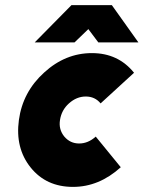

<svg xmlns="http://www.w3.org/2000/svg" viewBox="-20 -720 562 752"><path d="M116 -554H272L326 -606L365 -554H522L418 -700H260ZM340 -512Q236 -512 153 -436Q69 -360 54 -250Q39 -140 100 -64Q161 12 266 12Q368 12 453 -65L355 -185Q325 -158 290 -158Q255 -158 232 -185Q209 -213 215 -250Q221 -289 250 -315Q280 -342 316 -342Q352 -342 374 -315L505 -435Q443 -512 340 -512Z"/></svg>

Font: Unageo
Style: Black-Italic
Weight: 900
Designer: Richard Sepsi
Foundry: Richard Sepsi
Version: Version 2.000